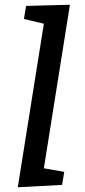

<svg xmlns="http://www.w3.org/2000/svg" viewBox="-20 -790 360 810"><path d="M55 0 165 -690 81 -710 90 -765 275 -770 165 -80 251 -65 242 -10Z"/></svg>

Font: Bitter
Style: Italic
Weight: 400
Italic angle: -9°
Designer: Sol Matas
Foundry: Sol Matas
Version: Version 1.001